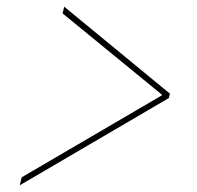

<svg xmlns="http://www.w3.org/2000/svg" viewBox="-20 -592 590 574"><path d="M45 -62 464 -307V-309L167 -552L172 -572L488 -312L485 -299L39 -38Z"/></svg>

Font: IBM Plex Serif Thin
Style: Italic
Weight: 100
Italic angle: -14°
Designer: Mike Abbink, Paul van der Laan, Pieter van Rosmalen
Foundry: Bold Monday
Version: Version 3.001